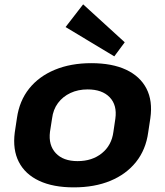

<svg xmlns="http://www.w3.org/2000/svg" viewBox="-20 -835 745 866"><path d="M312.6 10.1Q219.6 10.1 156.5 -19.5Q93.4 -49.1 65 -104.5Q36.5 -159.9 46.6 -237.6L56.4 -302.4Q67.4 -380.1 111.4 -435.3Q155.4 -490.4 227.3 -520.3Q299.1 -550.1 391.6 -550.1Q485.7 -550.1 548.8 -520.5Q611.9 -490.9 640.6 -435.5Q669.2 -380.1 658.2 -302.4L648.4 -237.6Q637.8 -159.9 593.6 -104.5Q549.4 -49.1 478 -19.5Q406.6 10.1 312.6 10.1ZM329.9 -108.3Q395.8 -108.3 439.7 -144Q483.6 -179.7 491.5 -240.2L500.3 -299.8Q508.8 -360.8 474.8 -396.2Q440.8 -431.7 374.9 -431.7Q332.3 -431.7 297.8 -415.6Q263.4 -399.5 241.5 -370.2Q219.7 -341 214.7 -299.8L205.4 -240.2Q198 -180.2 231.5 -144.3Q265 -108.3 329.9 -108.3ZM542.6 -644.3 495.5 -580.8 275.8 -713 355 -815.4Z"/></svg>

Font: Pathway Extreme 8pt Thin 12pt
Style: Italic
Weight: 100
Italic angle: -8°
Version: Version 1.001;gftools[0.9.26]